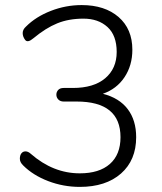

<svg xmlns="http://www.w3.org/2000/svg" viewBox="-20 -733 640 760"><path d="M519 -189.9Q519 -99.1 459 -46.1Q398.9 6.8 295.9 6.8Q231 6.8 170.9 -16.1Q110.8 -39.1 71.8 -78.1Q58.6 -90.8 58.6 -104.5Q58.6 -118.2 64.7 -126Q70.8 -133.8 81.1 -133.8Q91.3 -133.8 102.1 -124Q190.4 -46.9 295.9 -46.9Q373 -46.9 415 -84Q457 -121.1 457 -189.9Q457 -331.1 283.2 -331.1H231.9Q218.8 -331.1 210.9 -339.1Q203.1 -347.2 203.1 -358.2Q203.1 -369.1 210.4 -377Q217.8 -384.8 231.9 -384.8H268.1Q351.1 -384.8 396.5 -423.3Q441.9 -461.9 441.9 -527.3Q441.9 -592.8 405.5 -626Q369.1 -659.2 310.5 -659.2Q252 -659.2 206.5 -640.6Q161.1 -622.1 112.8 -582Q89.4 -562 79.6 -575Q69.8 -587.9 69.8 -602.1Q69.8 -616.2 83 -627.9Q122.1 -667 181.2 -689.9Q240.2 -712.9 303.2 -712.9Q395 -712.9 449.5 -665.5Q503.9 -618.2 503.9 -536.1Q503.9 -474.1 472.9 -427.5Q441.9 -380.9 387.2 -361.8Q452.1 -345.2 485.6 -301Q519 -256.8 519 -189.9Z"/></svg>

Font: Nunito-Light
Style: Regular
Weight: 300
Designer: Vernon Adams
Foundry: newtypography
Version: Version 3.000